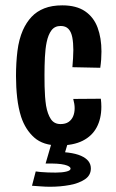

<svg xmlns="http://www.w3.org/2000/svg" viewBox="-20 -544 443 732"><path d="M204.4 10.6Q144.6 10.6 110.7 -19.5Q76.8 -49.6 60.6 -98.4Q50 -131.6 45.5 -171.5Q41 -211.4 41 -253.8Q41 -305 46.5 -349.5Q52 -394 67.2 -428.8Q80.4 -458.4 100.2 -479.6Q120 -500.8 149 -512.2Q178 -523.6 217.4 -523.6Q271.4 -523.6 304.4 -501Q337.4 -478.4 352.1 -438.7Q366.8 -399 366.8 -347.4Q366.8 -332.4 365.7 -317Q364.6 -301.6 362.2 -285.6L256 -287.8Q257.4 -305.4 258.5 -322Q259.6 -338.6 259.6 -353.4Q259.6 -380.8 255.6 -401.6Q251.6 -422.4 241 -433.7Q230.4 -445 211.2 -445Q188.8 -445 176.3 -428.5Q163.8 -412 157.8 -382.8Q152.8 -358.4 151.2 -326Q149.6 -293.6 149.6 -257.8Q149.6 -235.6 150 -214.9Q150.4 -194.2 151.8 -175.9Q153.2 -157.6 155.6 -141.4Q161.2 -109.2 173.8 -90.1Q186.4 -71 210.8 -71Q229.8 -71 241.5 -79.1Q253.2 -87.2 258.9 -100.7Q264.6 -114.2 264.6 -131.6Q264.6 -139.6 263.2 -148.4Q261.8 -157.2 259.2 -166.8L364.4 -167.6Q365.4 -159.6 365.9 -152.1Q366.4 -144.6 366.4 -137.2Q366.4 -91.8 348.7 -58.6Q331 -25.4 295.3 -7.4Q259.6 10.6 204.4 10.6ZM171 168Q153.2 168 136.1 166.6Q119 165.2 102 164.2L116.2 109.6Q122.4 110.6 135 111.8Q147.6 113 163 113.5Q178.4 114 192.2 114Q216.6 114 232.8 110.1Q249 106.2 249 99Q249 89.8 226.1 84.1Q203.2 78.4 153.8 79.6L172.6 34.8Q251.2 33.4 288.8 50Q326.4 66.6 326.4 98Q326.4 124.4 303.8 139.6Q281.2 154.8 245.8 161.4Q210.4 168 171 168ZM239 0 215.2 79.6H153.8L177 0Z"/></svg>

Font: Truculenta
Style: Regular
Weight: 400
Designer: Ivan Castro, Eva Sanz & Omnibus-Type Team
Foundry: Omnibus-Type
Version: Version 1.002